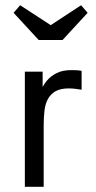

<svg xmlns="http://www.w3.org/2000/svg" viewBox="-20 -714 367 734"><path d="M253 -446Q219 -446 196.5 -434.5Q174 -423 160 -406.5Q146 -390 138.5 -371.5Q131 -353 128 -339L143 -309V-440H75V0H147V-234Q147 -265 150 -291Q153 -317 163.5 -336Q174 -355 193 -365.5Q212 -376 243 -376Q255 -376 267.5 -374.5Q280 -373 292 -371V-443Q284 -445 272.5 -445.5Q261 -446 253 -446ZM57 -694 32 -665 128 -561H219L315 -665L290 -694L136 -593H212Z"/></svg>

Font: Tilda Sans VF
Style: Regular
Weight: 400
Designer: ParaType Ltd
Foundry: ParaType Ltd
Version: Version 1.010